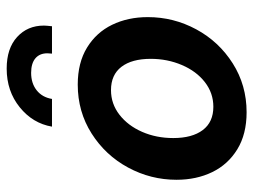

<svg xmlns="http://www.w3.org/2000/svg" viewBox="-114 -652 776 589"><g transform="rotate(-90 274.5 -358.0)"><path d="M17 -205Q17 -284 54.5 -353.5Q92 -423 159 -465.5Q226 -508 309 -508Q376 -508 422.5 -479.5Q469 -451 492.5 -402.5Q516 -354 516 -293Q516 -214 478.5 -144.5Q441 -75 374 -32.5Q307 10 224 10Q157 10 110.5 -18.5Q64 -47 40.5 -95.5Q17 -144 17 -205ZM388 -284Q388 -342 363.5 -374Q339 -406 292 -406Q250 -406 216.5 -380Q183 -354 164 -310.5Q145 -267 145 -215Q145 -157 169.5 -124.5Q194 -92 241 -92Q283 -92 316.5 -118Q350 -144 369 -188.5Q388 -233 388 -284ZM490 -612Q490 -605 488 -587H404L405 -601Q405 -625 389.5 -638Q374 -651 345 -651Q313 -651 291.5 -634Q270 -617 265 -587H180Q190 -646 239.5 -686Q289 -726 358 -726Q420 -726 455 -694Q490 -662 490 -612Z"/></g></svg>

Font: Cabin
Style: Bold Italic
Weight: 700
Italic angle: -7°
Designer: Pablo Impallari
Foundry: Pablo Impallari. http://www.impallari.com Igino Marini. http://www.ikern.com
Version: Version 2.200